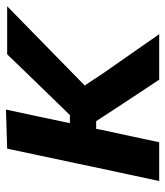

<svg xmlns="http://www.w3.org/2000/svg" viewBox="24 -566 542 629"><g transform="rotate(-90 294.5 -251.0)"><path d="M16.5 0Q28 -54 38.8 -104.2Q49.5 -154.5 63 -217L74.5 -272Q89 -340 100 -392Q111 -444 122.5 -498L250.5 -502Q239 -448.5 228 -396.8Q217 -345 206 -292.5H232.5L302.5 -364.5Q335 -398 367.2 -431.2Q399.5 -464.5 431.5 -498H589Q543.5 -453.5 498 -409Q452.5 -364.5 406.5 -319.5L329.5 -244L371.5 -180.5Q403 -135.5 434.8 -90Q466.5 -44.5 497.5 0H348.5Q327.5 -31.5 306.5 -63.2Q285.5 -95 264.5 -127L212.5 -206.5H187.5L185 -193Q173.5 -140.5 163.8 -95Q154 -49.5 143.5 0Z"/></g></svg>

Font: Commissioner SemiBold
Style: Italic
Weight: 600
Italic angle: -12°
Designer: Kostas Bartsokas
Foundry: Kostas Bartsokas
Version: Version 1.000; ttfautohint (v1.8.3)